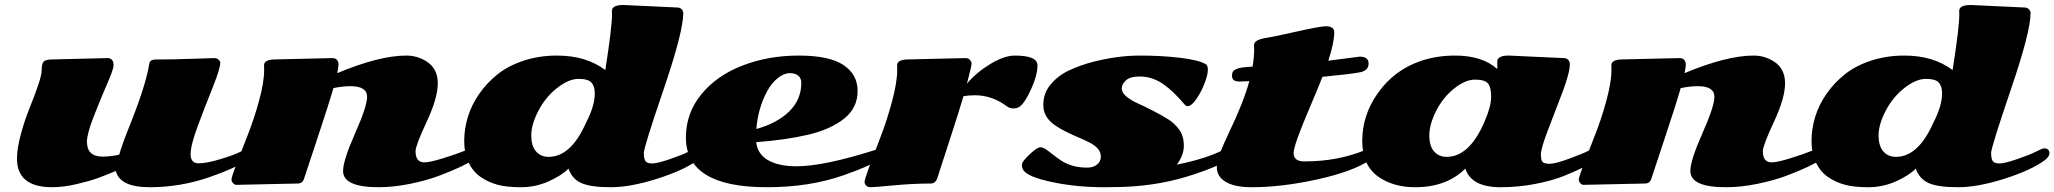

<svg xmlns="http://www.w3.org/2000/svg" viewBox="-20 -745 8389 784"><path d="M197.8 -502.4 418.5 -507.8Q431.2 -507.8 437.5 -500.2Q443.8 -492.7 443.8 -477.8Q443.8 -462.9 416.7 -400.6Q389.6 -338.4 362.3 -268.3Q335 -198.2 335 -166Q335 -105.5 399.4 -105.5Q430.2 -105.5 466.8 -113.3Q478.5 -154.8 505.9 -223.1Q575.2 -394.5 589.4 -483.9Q591.8 -502 615.2 -502Q686 -502 764.2 -504.9Q842.3 -507.8 854.2 -507.8Q866.2 -507.8 872.8 -501.2Q879.4 -494.6 879.4 -488.8Q879.4 -465.3 849.1 -389.6Q818.8 -314 788.6 -233.2Q758.3 -152.3 758.3 -115.2Q758.3 -78.1 791.3 -78.1Q824.2 -78.1 882.6 -95.9Q940.9 -113.8 964.1 -126.5Q987.3 -139.2 994.1 -139.2Q1012.7 -139.2 1012.7 -121.6Q1012.7 -104 986.6 -88.1Q960.4 -72.3 923.6 -55.9Q886.7 -39.6 835 -21.5Q715.8 19.5 592.3 19.5Q468.8 19.5 453.1 -46.9Q405.8 -27.3 375.5 -16.4Q345.2 -5.4 291.5 7.1Q237.8 19.5 192.9 19.5Q49.3 19.5 49.3 -97.7Q49.3 -138.2 64.9 -196Q80.6 -253.9 99.6 -300.8Q149.9 -425.3 149.9 -455.3Q149.9 -485.4 158.7 -493.9Q167.5 -502.4 197.8 -502.4Z M1912.6 -139.2Q1930.7 -139.2 1930.7 -122.3Q1930.7 -105.5 1912.8 -92.8Q1895 -80.1 1860.4 -63.7Q1825.7 -47.4 1774.2 -27.8Q1722.7 -8.3 1655 5.6Q1587.4 19.5 1525.9 19.5Q1380.9 19.5 1380.9 -46.9Q1380.9 -89.8 1429.9 -200.4Q1479 -311 1479 -349.6Q1479 -393.1 1411.1 -393.1Q1380.4 -393.1 1341.3 -385.3Q1322.8 -319.8 1275.1 -177.2Q1227.5 -34.7 1221.4 -15.1Q1215.3 4.4 1195.3 4.4L943.8 9.8Q938.5 9.8 931.9 3.2Q925.3 -3.4 925.3 -12.5Q925.3 -21.5 946 -76.4Q966.8 -131.3 991.9 -194.6Q1017.1 -257.8 1037.8 -333.7Q1058.6 -409.7 1058.6 -459.5L1058.1 -478Q1058.1 -502.4 1105.5 -502.4L1336.9 -507.8Q1349.6 -507.8 1356 -500.2Q1362.3 -492.7 1362.3 -481.7Q1362.3 -470.7 1356.9 -446.3Q1528.8 -518.1 1639.2 -518.1Q1686 -518.1 1724.6 -492.2Q1767.6 -463.4 1767.6 -404.8Q1767.6 -344.7 1722.2 -247.6Q1676.8 -150.4 1676.8 -127.4Q1676.8 -82 1712.9 -82Q1735.8 -82 1791.3 -99.4Q1846.7 -116.7 1873.3 -127.9Q1899.9 -139.2 1912.6 -139.2Z M2825.2 -139.2Q2847.2 -139.2 2847.2 -119.1Q2847.2 -105 2826.7 -89.8Q2772 -49.8 2663.3 -15.1Q2554.7 19.5 2473.6 19.5Q2392.6 19.5 2354.2 2.7Q2315.9 -14.2 2301.3 -56.6Q2272.9 -27.8 2219.7 -4.2Q2166.5 19.5 2107.2 19.5Q2047.9 19.5 2010.3 9Q1972.7 -1.5 1941.9 -22.9Q1911.1 -44.4 1893.3 -81.8Q1875.5 -119.1 1875.5 -168.9Q1875.5 -218.8 1890.6 -268.1Q1905.8 -317.4 1937.3 -362.5Q1968.8 -407.7 2012.7 -442.4Q2056.6 -477.1 2119.4 -497.6Q2182.1 -518.1 2254.4 -518.1Q2373 -518.1 2451.7 -459Q2479 -632.8 2479 -686L2478.5 -700.2Q2478.5 -724.6 2525.9 -724.6L2744.6 -714.4Q2756.3 -714.4 2763.2 -707.3Q2770 -700.2 2770 -691.4Q2770 -615.2 2689.5 -379.2Q2608.9 -143.1 2608.9 -120.1Q2608.9 -97.2 2615.5 -87.4Q2622.1 -77.6 2643.1 -77.6Q2664.1 -77.6 2715.3 -95.2Q2766.6 -112.8 2792.5 -126Q2818.4 -139.2 2825.2 -139.2ZM2220.2 -104.5Q2312 -104.5 2373.5 -245.1Q2408.7 -312.5 2408.7 -364.3Q2408.7 -392.6 2395.3 -407.7Q2381.8 -422.9 2342 -422.9Q2302.2 -422.9 2254.9 -385.7Q2207.5 -348.6 2178.5 -292.7Q2149.4 -236.8 2149.4 -192.6Q2149.4 -148.4 2168.9 -126.5Q2188.5 -104.5 2220.2 -104.5Z M3580.6 -139.2Q3597.7 -139.2 3597.7 -123.3Q3597.7 -107.4 3574.5 -94Q3551.3 -80.6 3517.1 -65.2Q3482.9 -49.8 3422.9 -28.8Q3284.7 19.5 3110.8 19.5Q2780.8 19.5 2780.8 -183.6Q2780.8 -282.7 2843.5 -359.6Q2906.2 -436.5 3011.7 -477.3Q3117.2 -518.1 3241.7 -518.1Q3366.2 -518.1 3424.1 -479.5Q3481.9 -440.9 3481.9 -373.5Q3481.9 -304.2 3426.5 -260.3Q3371.1 -216.3 3279.3 -194.8Q3187 -173.3 3067.9 -164.6Q3075.7 -88.9 3176.3 -70.3Q3202.1 -65.9 3231 -65.9Q3345.2 -65.9 3560.5 -134.8Q3573.7 -139.2 3580.6 -139.2ZM3068.4 -218.3Q3153.3 -241.7 3202.6 -290Q3252 -338.4 3252 -406.7Q3252 -424.8 3240.2 -435.5Q3228.5 -446.3 3204.8 -446.3Q3181.2 -446.3 3155.5 -425.8Q3129.9 -405.3 3112.3 -372.1Q3075.2 -303.2 3068.4 -218.3Z M3690.4 -502.4 3921.9 -507.8Q3934.6 -507.8 3940.9 -500.2Q3947.3 -492.7 3947.3 -486.3Q3947.3 -480 3943.8 -465.3Q3940.4 -450.7 3935.1 -429.9Q3929.7 -409.2 3928.2 -403.3Q3966.3 -448.7 4023.4 -483.4Q4080.6 -518.1 4124 -518.1Q4216.3 -518.1 4216.3 -478.3Q4216.3 -438.5 4191.4 -383.1Q4166.5 -327.6 4144.5 -310.1Q4133.8 -302.2 4118.4 -302.2Q4103 -302.2 4089.8 -312Q4030.8 -356 3960.9 -356Q3934.1 -356 3914.1 -352.1Q3895 -286.6 3853.5 -159.9Q3812 -33.2 3807.6 -18.6Q3800.3 4.4 3780.3 4.4Q3709.5 4.4 3628.4 12Q3547.4 19.5 3535.4 19.5Q3523.4 19.5 3516.8 12.9Q3510.3 6.3 3510.3 -2.7Q3510.3 -11.7 3531 -68.1Q3551.8 -124.5 3576.9 -189.5Q3602.1 -254.4 3622.8 -332Q3643.6 -409.7 3643.6 -459.5L3643.1 -478Q3643.1 -502.4 3690.4 -502.4Z M4523.9 19Q4511.7 19.5 4487.8 19.5Q4375.5 19.5 4276.1 -1.5Q4176.8 -22.5 4158.7 -50.3Q4152.8 -59.1 4152.8 -72.3Q4152.8 -85.4 4184.1 -114.5Q4215.3 -143.6 4227.1 -143.6Q4238.8 -143.6 4251.2 -135Q4263.7 -126.5 4278.8 -114.3Q4293.9 -102.1 4312.5 -89.8Q4356.9 -60.5 4419.4 -60.5Q4444.3 -60.5 4459.7 -73.2Q4475.1 -85.9 4475.1 -105.2Q4475.1 -124.5 4462.2 -138.7Q4449.2 -152.8 4428.5 -163.3Q4407.7 -173.8 4382.8 -184.3Q4357.9 -194.8 4332.8 -207.3Q4307.6 -219.7 4286.6 -234.4Q4240.2 -267.1 4240.2 -315.7Q4240.2 -364.3 4269.8 -399.9Q4299.3 -435.5 4344.2 -457Q4389.2 -478.5 4445.8 -493.2Q4545.4 -518.1 4634 -518.1Q4722.7 -518.1 4799.1 -509Q4875.5 -500 4904.3 -482.4Q4912.1 -478 4912.1 -459.2Q4912.1 -440.4 4898.9 -405.5Q4885.7 -370.6 4865.5 -341.1Q4845.2 -311.5 4829.1 -311.5Q4822.8 -311.5 4818.4 -316.9Q4772 -372.6 4728.3 -402.6Q4684.6 -432.6 4633.3 -432.6Q4594.2 -432.6 4577.4 -416.7Q4560.5 -400.9 4560.5 -383.8Q4560.5 -366.7 4579.3 -351.1Q4598.1 -335.4 4626.2 -322.8Q4654.3 -310.1 4687.3 -293.2Q4720.2 -276.4 4748.3 -259Q4776.4 -241.7 4795.2 -215.6Q4814 -189.5 4814 -149.9Q4814 -110.4 4785.2 -72.8Q4906.2 -97.2 4974.6 -132.8Q4986.3 -139.2 4994.6 -139.2Q5013.2 -139.2 5013.2 -120.6Q5013.2 -105 4994.1 -92Q4975.1 -79.1 4931.2 -60.8Q4887.2 -42.5 4826.7 -23.9Q4685.5 19 4523.9 19Z M5403.8 -497.1 5532.2 -513.7Q5568.4 -513.7 5568.4 -485.4Q5568.4 -457 5534.2 -450Q5500 -442.9 5379.9 -431.2Q5363.3 -387.7 5330.1 -310.5Q5262.2 -152.3 5262.2 -120.6Q5262.2 -85.9 5305.2 -85.9Q5443.8 -85.9 5554.2 -132.3Q5570.3 -139.2 5579.6 -139.2Q5597.7 -139.2 5597.7 -123Q5597.7 -106.9 5574.2 -91.3Q5502.4 -43.9 5357.9 -12.2Q5213.4 19.5 5091.3 19.5Q5022 19.5 4985.4 -2.2Q4948.7 -23.9 4948.7 -62Q4948.7 -100.6 4999.5 -206.1Q5056.6 -324.2 5081.5 -413.6Q5051.3 -412.1 5039.6 -412.1Q5010.7 -412.1 5010.7 -435.5Q5010.7 -452.6 5020 -458.5Q5029.3 -464.4 5039.3 -466.8Q5049.3 -469.2 5056.4 -470Q5063.5 -470.7 5076.2 -471.7Q5088.9 -472.7 5094.7 -473.1Q5101.1 -510.3 5101.1 -543L5100.6 -561.5Q5100.6 -583.5 5156.2 -591.3Q5174.8 -593.8 5272.9 -615.7Q5371.1 -637.7 5393.1 -637.7Q5428.2 -637.7 5428.2 -613.3Q5428.2 -571.3 5403.8 -497.1Z M5887.2 -104.5Q5979 -104.5 6040.5 -245.1Q6068.8 -309.6 6068.8 -349.6Q6068.8 -389.6 6055.4 -404.8Q6042 -419.9 6002.7 -419.9Q5963.4 -419.9 5917.7 -383.5Q5872.1 -347.2 5844.2 -292Q5816.4 -236.8 5816.4 -192.6Q5816.4 -148.4 5835.9 -126.5Q5855.5 -104.5 5887.2 -104.5ZM6141.1 -518.1 6364.7 -507.8Q6377.4 -507.8 6383.8 -500.2Q6390.1 -492.7 6390.1 -483.4Q6390.1 -447.8 6360.6 -369.9Q6331.1 -292 6301.5 -215.6Q6272 -139.2 6272 -114.5Q6272 -89.8 6279.5 -83Q6287.1 -76.2 6308.6 -76.2Q6330.1 -76.2 6387 -96.9Q6443.8 -117.7 6464.1 -128.4Q6484.4 -139.2 6495.1 -139.2Q6514.2 -139.2 6514.2 -122.1Q6514.2 -85.9 6367.7 -27.3Q6318.4 -7.3 6248.8 6.1Q6179.2 19.5 6107.4 19.5Q5987.8 19.5 5963.4 -56.6Q5887.2 19.5 5758.3 19.5Q5669.9 19.5 5608.9 -22.9Q5542.5 -69.3 5542.5 -168.9Q5542.5 -273.9 5604.5 -362.3Q5672.4 -460.4 5786.1 -497.6Q5849.1 -518.1 5921.4 -518.1Q6032.2 -518.1 6093.8 -463.4Q6094.2 -466.3 6094.2 -472.7L6093.8 -493.7Q6093.8 -518.1 6141.1 -518.1Z M7414.1 -139.2Q7432.1 -139.2 7432.1 -122.3Q7432.1 -105.5 7414.3 -92.8Q7396.5 -80.1 7361.8 -63.7Q7327.1 -47.4 7275.6 -27.8Q7224.1 -8.3 7156.5 5.6Q7088.9 19.5 7027.3 19.5Q6882.3 19.5 6882.3 -46.9Q6882.3 -89.8 6931.4 -200.4Q6980.5 -311 6980.5 -349.6Q6980.5 -393.1 6912.6 -393.1Q6881.8 -393.1 6842.8 -385.3Q6824.2 -319.8 6776.6 -177.2Q6729 -34.7 6722.9 -15.1Q6716.8 4.4 6696.8 4.4L6445.3 9.8Q6439.9 9.8 6433.3 3.2Q6426.8 -3.4 6426.8 -12.5Q6426.8 -21.5 6447.5 -76.4Q6468.3 -131.3 6493.4 -194.6Q6518.6 -257.8 6539.3 -333.7Q6560.1 -409.7 6560.1 -459.5L6559.6 -478Q6559.6 -502.4 6606.9 -502.4L6838.4 -507.8Q6851.1 -507.8 6857.4 -500.2Q6863.8 -492.7 6863.8 -481.7Q6863.8 -470.7 6858.4 -446.3Q7030.3 -518.1 7140.6 -518.1Q7187.5 -518.1 7226.1 -492.2Q7269 -463.4 7269 -404.8Q7269 -344.7 7223.6 -247.6Q7178.2 -150.4 7178.2 -127.4Q7178.2 -82 7214.4 -82Q7237.3 -82 7292.7 -99.4Q7348.1 -116.7 7374.8 -127.9Q7401.4 -139.2 7414.1 -139.2Z M8326.7 -139.2Q8348.6 -139.2 8348.6 -119.1Q8348.6 -105 8328.1 -89.8Q8273.4 -49.8 8164.8 -15.1Q8056.2 19.5 7975.1 19.5Q7894 19.5 7855.7 2.7Q7817.4 -14.2 7802.7 -56.6Q7774.4 -27.8 7721.2 -4.2Q7668 19.5 7608.6 19.5Q7549.3 19.5 7511.7 9Q7474.1 -1.5 7443.4 -22.9Q7412.6 -44.4 7394.8 -81.8Q7377 -119.1 7377 -168.9Q7377 -218.8 7392.1 -268.1Q7407.2 -317.4 7438.7 -362.5Q7470.2 -407.7 7514.2 -442.4Q7558.1 -477.1 7620.8 -497.6Q7683.6 -518.1 7755.9 -518.1Q7874.5 -518.1 7953.1 -459Q7980.5 -632.8 7980.5 -686L7980 -700.2Q7980 -724.6 8027.3 -724.6L8246.1 -714.4Q8257.8 -714.4 8264.6 -707.3Q8271.5 -700.2 8271.5 -691.4Q8271.5 -615.2 8190.9 -379.2Q8110.4 -143.1 8110.4 -120.1Q8110.4 -97.2 8116.9 -87.4Q8123.5 -77.6 8144.5 -77.6Q8165.5 -77.6 8216.8 -95.2Q8268.1 -112.8 8293.9 -126Q8319.8 -139.2 8326.7 -139.2ZM7721.7 -104.5Q7813.5 -104.5 7875 -245.1Q7910.2 -312.5 7910.2 -364.3Q7910.2 -392.6 7896.7 -407.7Q7883.3 -422.9 7843.5 -422.9Q7803.7 -422.9 7756.3 -385.7Q7709 -348.6 7679.9 -292.7Q7650.9 -236.8 7650.9 -192.6Q7650.9 -148.4 7670.4 -126.5Q7689.9 -104.5 7721.7 -104.5Z"/></svg>

Font: Sonsie One
Style: Regular
Weight: 400
Designer: Riccardo De Franceschi
Foundry: Sorkin Type Co
Version: Version 1.003